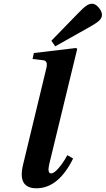

<svg xmlns="http://www.w3.org/2000/svg" viewBox="-20 -1000 568 1032"><path d="M256 -781 401 -930Q429 -959 444.5 -969.5Q460 -980 475 -980Q493 -980 510.5 -959.5Q528 -939 528 -920Q528 -902 510.5 -887Q493 -872 460 -854L277 -751ZM104 -115 229 -633Q239 -673 213 -676L155 -683L162 -715L389 -742L395 -737L244 -115Q234 -68 255 -68Q271 -68 296 -97.5Q321 -127 342 -166L373 -148Q294 12 176 12Q73 12 104 -115Z"/></svg>

Font: Lingua Franca
Style: Bold Italic
Weight: 700
Italic angle: -13°
Version: Version 1.19